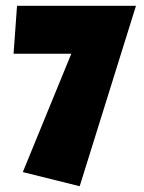

<svg xmlns="http://www.w3.org/2000/svg" viewBox="-20 -450 499 665"><path d="M451 -430 256 195 59 146 227 -264H27L39 -430Z"/></svg>

Font: Ysabeau Black
Style: Regular
Weight: 900
Designer: Christian Thalmann (Catharsis Fonts)
Version: Version 0.003